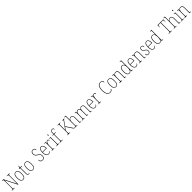

<svg xmlns="http://www.w3.org/2000/svg" viewBox="1570 -5213 9664 9664"><g transform="rotate(-45 6402.5 -381.0)"><path d="M40 0V-20H66Q91 -20 103 -26Q115 -32 118.5 -51Q122 -70 122 -108V-606Q122 -645 118.5 -663.5Q115 -682 103 -688Q91 -694 66 -694H40V-714H143L472 -63V-606Q472 -645 468.5 -663.5Q465 -682 453 -688Q441 -694 416 -694H385V-714H578V-694H553Q528 -694 516 -688Q504 -682 500.5 -663.5Q497 -645 497 -606V0H472L147 -643V-108Q147 -70 150.5 -51Q154 -32 166 -26Q178 -20 203 -20H235V0Z M834 10Q754 10 709 -57.5Q664 -125 664 -267Q664 -406 706.5 -474Q749 -542 837 -542Q921 -542 962.5 -474Q1004 -406 1004 -267Q1004 -123 961 -56.5Q918 10 834 10ZM835 -15Q887 -15 918 -44.5Q949 -74 962.5 -130.5Q976 -187 976 -267Q976 -393 944 -455Q912 -517 835 -517Q758 -517 725 -454.5Q692 -392 692 -267Q692 -144 726.5 -79.5Q761 -15 835 -15Z M1234 10Q1181 10 1159 -23Q1137 -56 1137 -141V-511H1071V-530Q1091 -532 1104 -537.5Q1117 -543 1125 -552Q1137 -567 1140.5 -592.5Q1144 -618 1145 -657H1165V-536H1273V-511H1165V-138Q1165 -66 1181.5 -40.5Q1198 -15 1233 -15Q1246 -15 1256.5 -16.5Q1267 -18 1281 -20V5Q1268 7 1256 8.5Q1244 10 1234 10Z M1526 10Q1446 10 1401 -57.5Q1356 -125 1356 -267Q1356 -406 1398.5 -474Q1441 -542 1529 -542Q1613 -542 1654.5 -474Q1696 -406 1696 -267Q1696 -123 1653 -56.5Q1610 10 1526 10ZM1527 -15Q1579 -15 1610 -44.5Q1641 -74 1654.5 -130.5Q1668 -187 1668 -267Q1668 -393 1636 -455Q1604 -517 1527 -517Q1450 -517 1417 -454.5Q1384 -392 1384 -267Q1384 -144 1418.5 -79.5Q1453 -15 1527 -15Z M2220 10Q2179 10 2149.5 -2Q2120 -14 2101.5 -33.5Q2083 -53 2074 -77.5Q2065 -102 2065 -125Q2065 -134 2067 -144Q2069 -154 2073 -160.5Q2077 -167 2085 -167Q2086 -124 2101 -89.5Q2116 -55 2145.5 -35Q2175 -15 2220 -15Q2285 -15 2317.5 -54Q2350 -93 2350 -164Q2350 -213 2336.5 -243.5Q2323 -274 2293 -299.5Q2263 -325 2215 -354Q2175 -379 2145 -406Q2115 -433 2099 -470Q2083 -507 2083 -563Q2083 -608 2100.5 -644Q2118 -680 2152 -702Q2186 -724 2232 -724Q2274 -724 2304 -707.5Q2334 -691 2350.5 -666Q2367 -641 2367 -614Q2367 -593 2360.5 -583.5Q2354 -574 2346 -574Q2346 -613 2332.5 -641Q2319 -669 2294 -684Q2269 -699 2232 -699Q2171 -699 2141 -658Q2111 -617 2111 -556Q2111 -510 2124 -480Q2137 -450 2163.5 -426.5Q2190 -403 2229 -378Q2269 -353 2302.5 -327.5Q2336 -302 2357 -265Q2378 -228 2378 -171Q2378 -114 2360.5 -73.5Q2343 -33 2307.5 -11.5Q2272 10 2220 10Z M2646 10Q2568 10 2522 -61Q2476 -132 2476 -262Q2476 -403 2518 -472.5Q2560 -542 2638 -542Q2711 -542 2750 -475Q2789 -408 2789 -291V-272H2504Q2504 -142 2542.5 -78.5Q2581 -15 2647 -15Q2694 -15 2722.5 -41Q2751 -67 2765 -100Q2769 -98 2771.5 -93Q2774 -88 2774 -79Q2774 -64 2759 -43Q2744 -22 2716 -6Q2688 10 2646 10ZM2761 -296Q2760 -395 2730.5 -456Q2701 -517 2638 -517Q2572 -517 2540 -457.5Q2508 -398 2505 -296Z M2875 0V-20H2882Q2913 -20 2927 -24Q2941 -28 2945 -44Q2949 -60 2949 -97V-441Q2949 -476 2945 -492Q2941 -508 2926 -512Q2911 -516 2877 -516H2870V-536H2973L2976 -432H2978Q2988 -457 3002.5 -483Q3017 -509 3040 -526.5Q3063 -544 3097 -544Q3132 -544 3149.5 -526Q3167 -508 3167 -481Q3167 -465 3162.5 -454Q3158 -443 3146 -443Q3146 -465 3142 -482Q3138 -499 3127 -509Q3116 -519 3093 -519Q3065 -519 3043.5 -497.5Q3022 -476 3007 -440Q2992 -404 2984.5 -361.5Q2977 -319 2977 -277V-97Q2977 -60 2981 -44Q2985 -28 3000 -24Q3015 -20 3046 -20H3064V0Z M3204 0V-20H3224Q3257 -20 3271.5 -24.5Q3286 -29 3290 -44.5Q3294 -60 3294 -95V-437Q3294 -474 3290.5 -490.5Q3287 -507 3273.5 -511.5Q3260 -516 3230 -516H3221V-536H3322V-95Q3322 -60 3326 -44.5Q3330 -29 3344.5 -24.5Q3359 -20 3391 -20H3409V0ZM3303 -658Q3293 -658 3287 -666Q3281 -674 3281 -698Q3281 -721 3287 -729.5Q3293 -738 3303 -738Q3313 -738 3319.5 -729.5Q3326 -721 3326 -698Q3326 -674 3319.5 -666Q3313 -658 3303 -658Z M3446 0V-20H3467Q3494 -20 3506.5 -25Q3519 -30 3522.5 -47.5Q3526 -65 3526 -102V-511H3449V-536H3526V-601Q3526 -686 3560.5 -729Q3595 -772 3656 -772Q3683 -772 3702.5 -763Q3722 -754 3732.5 -737.5Q3743 -721 3743 -697Q3743 -685 3740 -676Q3737 -667 3732.5 -662.5Q3728 -658 3722 -658Q3722 -686 3717 -705.5Q3712 -725 3697.5 -736Q3683 -747 3656 -747Q3602 -747 3578 -705.5Q3554 -664 3554 -600V-536H3675V-511H3554V-102Q3554 -65 3558 -47.5Q3562 -30 3574.5 -25Q3587 -20 3614 -20H3656V0Z M3987 0V-20H4013Q4038 -20 4050 -26Q4062 -32 4065.5 -51Q4069 -70 4069 -108V-607Q4069 -645 4065.5 -663.5Q4062 -682 4050 -688Q4038 -694 4013 -694H3987V-714H4183V-694H4153Q4128 -694 4116 -688Q4104 -682 4100.5 -663.5Q4097 -645 4097 -607V-272L4326 -589Q4348 -620 4360 -637Q4372 -654 4377 -664Q4382 -674 4382 -680Q4382 -689 4370.5 -691.5Q4359 -694 4331 -694V-714H4469V-694Q4446 -694 4432.5 -685.5Q4419 -677 4404 -655.5Q4389 -634 4360 -593L4225 -407L4424 -106Q4447 -72 4461 -53.5Q4475 -35 4487 -28Q4499 -21 4513 -21H4517V0H4511Q4495 0 4482.5 -3.5Q4470 -7 4458 -16.5Q4446 -26 4431.5 -44.5Q4417 -63 4397 -93L4207 -383L4097 -230V-111Q4097 -71 4100.5 -51.5Q4104 -32 4116 -26Q4128 -20 4153 -20H4184V0Z M4509 0V-20H4523Q4556 -20 4570.5 -24.5Q4585 -29 4589 -44.5Q4593 -60 4593 -95V-663Q4593 -698 4589 -714.5Q4585 -731 4572 -735.5Q4559 -740 4533 -740H4514V-760H4621V-491Q4621 -485 4620.5 -477Q4620 -469 4619.5 -461.5Q4619 -454 4618 -446H4620Q4629 -471 4646 -492.5Q4663 -514 4690.5 -528Q4718 -542 4757 -542Q4822 -542 4858.5 -498Q4895 -454 4895 -363V-94Q4895 -60 4898.5 -44.5Q4902 -29 4916 -24.5Q4930 -20 4960 -20H4971V0H4867V-363Q4867 -439 4841.5 -478Q4816 -517 4753 -517Q4712 -517 4682 -497.5Q4652 -478 4636.5 -437.5Q4621 -397 4621 -333V-95Q4621 -60 4625 -44.5Q4629 -29 4643.5 -24.5Q4658 -20 4690 -20H4699V0Z M5025 0V-20H5038Q5071 -20 5085.5 -24.5Q5100 -29 5103.5 -45Q5107 -61 5107 -97V-435Q5107 -472 5104 -489Q5101 -506 5087.5 -511Q5074 -516 5044 -516H5037V-536H5131L5134 -449H5137Q5155 -497 5187 -519.5Q5219 -542 5265 -542Q5299 -542 5322.5 -530Q5346 -518 5360 -496.5Q5374 -475 5381 -445H5383Q5399 -492 5432.5 -517Q5466 -542 5515 -542Q5580 -542 5611.5 -497.5Q5643 -453 5643 -363V-92Q5643 -58 5647.5 -43Q5652 -28 5666.5 -24Q5681 -20 5713 -20H5717V0H5615V-364Q5615 -438 5592 -477.5Q5569 -517 5514 -517Q5468 -517 5440.5 -494.5Q5413 -472 5401 -433.5Q5389 -395 5389 -348V-95Q5389 -60 5393 -44.5Q5397 -29 5411.5 -24.5Q5426 -20 5457 -20H5464V0H5361V-364Q5361 -443 5338.5 -480Q5316 -517 5261 -517Q5218 -517 5189.5 -491Q5161 -465 5148 -423.5Q5135 -382 5135 -333V-97Q5135 -61 5139 -45Q5143 -29 5158.5 -24.5Q5174 -20 5208 -20H5215V0Z M5963 10Q5885 10 5839 -61Q5793 -132 5793 -262Q5793 -403 5835 -472.5Q5877 -542 5955 -542Q6028 -542 6067 -475Q6106 -408 6106 -291V-272H5821Q5821 -142 5859.5 -78.5Q5898 -15 5964 -15Q6011 -15 6039.5 -41Q6068 -67 6082 -100Q6086 -98 6088.5 -93Q6091 -88 6091 -79Q6091 -64 6076 -43Q6061 -22 6033 -6Q6005 10 5963 10ZM6078 -296Q6077 -395 6047.5 -456Q6018 -517 5955 -517Q5889 -517 5857 -457.5Q5825 -398 5822 -296Z M6192 0V-20H6199Q6230 -20 6244 -24Q6258 -28 6262 -44Q6266 -60 6266 -97V-441Q6266 -476 6262 -492Q6258 -508 6243 -512Q6228 -516 6194 -516H6187V-536H6290L6293 -432H6295Q6305 -457 6319.5 -483Q6334 -509 6357 -526.5Q6380 -544 6414 -544Q6449 -544 6466.5 -526Q6484 -508 6484 -481Q6484 -465 6479.5 -454Q6475 -443 6463 -443Q6463 -465 6459 -482Q6455 -499 6444 -509Q6433 -519 6410 -519Q6382 -519 6360.5 -497.5Q6339 -476 6324 -440Q6309 -404 6301.5 -361.5Q6294 -319 6294 -277V-97Q6294 -60 6298 -44Q6302 -28 6317 -24Q6332 -20 6363 -20H6381V0Z M7031 10Q6956 10 6905.5 -35.5Q6855 -81 6829.5 -163.5Q6804 -246 6804 -358Q6804 -472 6830 -554Q6856 -636 6907.5 -680Q6959 -724 7033 -724Q7086 -724 7121.5 -708Q7157 -692 7175 -666.5Q7193 -641 7193 -611Q7193 -590 7187.5 -578.5Q7182 -567 7172 -567Q7172 -608 7158 -638Q7144 -668 7113.5 -683.5Q7083 -699 7031 -699Q6964 -699 6919.5 -655Q6875 -611 6853.5 -534.5Q6832 -458 6832 -358Q6832 -258 6853.5 -180.5Q6875 -103 6919.5 -59Q6964 -15 7031 -15Q7072 -15 7100 -27.5Q7128 -40 7146 -62Q7164 -84 7175 -112Q7182 -108 7185 -101.5Q7188 -95 7188 -85Q7188 -73 7177.5 -57Q7167 -41 7146.5 -25.5Q7126 -10 7097 0Q7068 10 7031 10Z M7443 10Q7363 10 7318 -57.5Q7273 -125 7273 -267Q7273 -406 7315.5 -474Q7358 -542 7446 -542Q7530 -542 7571.5 -474Q7613 -406 7613 -267Q7613 -123 7570 -56.5Q7527 10 7443 10ZM7444 -15Q7496 -15 7527 -44.5Q7558 -74 7571.5 -130.5Q7585 -187 7585 -267Q7585 -393 7553 -455Q7521 -517 7444 -517Q7367 -517 7334 -454.5Q7301 -392 7301 -267Q7301 -144 7335.5 -79.5Q7370 -15 7444 -15Z M7697 0V-20H7709Q7742 -20 7756.5 -24.5Q7771 -29 7775 -44.5Q7779 -60 7779 -95V-441Q7779 -476 7775 -492Q7771 -508 7757 -512Q7743 -516 7712 -516H7701V-536H7803L7806 -456H7809Q7831 -498 7862 -520Q7893 -542 7942 -542Q8016 -542 8049 -498Q8082 -454 8082 -361V-95Q8082 -60 8086 -44.5Q8090 -29 8104.5 -24.5Q8119 -20 8150 -20H8157V0H8054V-364Q8054 -433 8029 -475Q8004 -517 7944 -517Q7900 -517 7869.5 -496.5Q7839 -476 7823 -435Q7807 -394 7807 -333V-95Q7807 -60 7811 -44.5Q7815 -29 7830 -24.5Q7845 -20 7877 -20H7886V0Z M8400 10Q8349 10 8312.5 -18Q8276 -46 8256 -107Q8236 -168 8236 -267Q8236 -367 8256 -428Q8276 -489 8312.5 -516.5Q8349 -544 8400 -544Q8454 -544 8487.5 -516.5Q8521 -489 8538 -444H8542Q8540 -468 8539 -493.5Q8538 -519 8538 -544V-658Q8538 -697 8534 -714Q8530 -731 8516.5 -735.5Q8503 -740 8475 -740H8464V-760H8566V-88Q8566 -57 8570.5 -42.5Q8575 -28 8589.5 -24Q8604 -20 8634 -20H8645V0H8542L8538 -100H8536Q8518 -51 8485.5 -20.5Q8453 10 8400 10ZM8399 -15Q8469 -15 8504 -80.5Q8539 -146 8539 -265Q8539 -389 8509.5 -454Q8480 -519 8402 -519Q8357 -519 8326.5 -493Q8296 -467 8280 -411Q8264 -355 8264 -265Q8264 -135 8300.5 -74.5Q8337 -14 8399 -15Z M8883 10Q8805 10 8759 -61Q8713 -132 8713 -262Q8713 -403 8755 -472.5Q8797 -542 8875 -542Q8948 -542 8987 -475Q9026 -408 9026 -291V-272H8741Q8741 -142 8779.5 -78.5Q8818 -15 8884 -15Q8931 -15 8959.5 -41Q8988 -67 9002 -100Q9006 -98 9008.5 -93Q9011 -88 9011 -79Q9011 -64 8996 -43Q8981 -22 8953 -6Q8925 10 8883 10ZM8998 -296Q8997 -395 8967.5 -456Q8938 -517 8875 -517Q8809 -517 8777 -457.5Q8745 -398 8742 -296Z M9103 0V-20H9115Q9148 -20 9162.5 -24.5Q9177 -29 9181 -44.5Q9185 -60 9185 -95V-441Q9185 -476 9181 -492Q9177 -508 9163 -512Q9149 -516 9118 -516H9107V-536H9209L9212 -456H9215Q9237 -498 9268 -520Q9299 -542 9348 -542Q9422 -542 9455 -498Q9488 -454 9488 -361V-95Q9488 -60 9492 -44.5Q9496 -29 9510.5 -24.5Q9525 -20 9556 -20H9563V0H9460V-364Q9460 -433 9435 -475Q9410 -517 9350 -517Q9306 -517 9275.5 -496.5Q9245 -476 9229 -435Q9213 -394 9213 -333V-95Q9213 -60 9217 -44.5Q9221 -29 9236 -24.5Q9251 -20 9283 -20H9292V0Z M9755 10Q9711 10 9684 -7Q9657 -24 9645.5 -48Q9634 -72 9634 -94Q9634 -109 9636.5 -119Q9639 -129 9644 -133.5Q9649 -138 9655 -138Q9655 -80 9678 -47.5Q9701 -15 9756 -15Q9806 -15 9832.5 -45Q9859 -75 9859 -130Q9859 -153 9852.5 -173.5Q9846 -194 9827 -214.5Q9808 -235 9771 -257Q9726 -287 9699 -311.5Q9672 -336 9661 -361.5Q9650 -387 9650 -421Q9650 -475 9681.5 -508Q9713 -541 9767 -541Q9802 -541 9827 -528.5Q9852 -516 9864.5 -495Q9877 -474 9877 -449Q9877 -427 9872 -416Q9867 -405 9856 -405Q9856 -463 9833.5 -489.5Q9811 -516 9766 -516Q9719 -516 9698.5 -488.5Q9678 -461 9678 -420Q9678 -378 9704 -346.5Q9730 -315 9782 -283Q9824 -258 9847 -233.5Q9870 -209 9878.5 -183Q9887 -157 9887 -127Q9887 -64 9851.5 -27Q9816 10 9755 10Z M10153 10Q10075 10 10029 -61Q9983 -132 9983 -262Q9983 -403 10025 -472.5Q10067 -542 10145 -542Q10218 -542 10257 -475Q10296 -408 10296 -291V-272H10011Q10011 -142 10049.5 -78.5Q10088 -15 10154 -15Q10201 -15 10229.5 -41Q10258 -67 10272 -100Q10276 -98 10278.5 -93Q10281 -88 10281 -79Q10281 -64 10266 -43Q10251 -22 10223 -6Q10195 10 10153 10ZM10268 -296Q10267 -395 10237.5 -456Q10208 -517 10145 -517Q10079 -517 10047 -457.5Q10015 -398 10012 -296Z M10560 10Q10509 10 10472.5 -18Q10436 -46 10416 -107Q10396 -168 10396 -267Q10396 -367 10416 -428Q10436 -489 10472.5 -516.5Q10509 -544 10560 -544Q10614 -544 10647.5 -516.5Q10681 -489 10698 -444H10702Q10700 -468 10699 -493.5Q10698 -519 10698 -544V-658Q10698 -697 10694 -714Q10690 -731 10676.5 -735.5Q10663 -740 10635 -740H10624V-760H10726V-88Q10726 -57 10730.5 -42.5Q10735 -28 10749.5 -24Q10764 -20 10794 -20H10805V0H10702L10698 -100H10696Q10678 -51 10645.5 -20.5Q10613 10 10560 10ZM10559 -15Q10629 -15 10664 -80.5Q10699 -146 10699 -265Q10699 -389 10669.5 -454Q10640 -519 10562 -519Q10517 -519 10486.5 -493Q10456 -467 10440 -411Q10424 -355 10424 -265Q10424 -135 10460.5 -74.5Q10497 -14 10559 -15Z M11202 0V-20H11245Q11270 -20 11282 -26Q11294 -32 11297.5 -51Q11301 -70 11301 -108V-689H11188Q11149 -689 11139.5 -675Q11130 -661 11128 -620L11126 -563H11106L11110 -714H11522L11527 -563H11507L11505 -620Q11503 -661 11493 -675Q11483 -689 11444 -689H11329V-108Q11329 -70 11332.5 -51Q11336 -32 11348 -26Q11360 -20 11385 -20H11427V0Z M11567 0V-20H11581Q11614 -20 11628.5 -24.5Q11643 -29 11647 -44.5Q11651 -60 11651 -95V-663Q11651 -698 11647 -714.5Q11643 -731 11630 -735.5Q11617 -740 11591 -740H11572V-760H11679V-491Q11679 -485 11678.5 -477Q11678 -469 11677.5 -461.5Q11677 -454 11676 -446H11678Q11687 -471 11704 -492.5Q11721 -514 11748.5 -528Q11776 -542 11815 -542Q11880 -542 11916.5 -498Q11953 -454 11953 -363V-94Q11953 -60 11956.5 -44.5Q11960 -29 11974 -24.5Q11988 -20 12018 -20H12029V0H11925V-363Q11925 -439 11899.5 -478Q11874 -517 11811 -517Q11770 -517 11740 -497.5Q11710 -478 11694.5 -437.5Q11679 -397 11679 -333V-95Q11679 -60 11683 -44.5Q11687 -29 11701.5 -24.5Q11716 -20 11748 -20H11757V0Z M12077 0V-20H12097Q12130 -20 12144.5 -24.5Q12159 -29 12163 -44.5Q12167 -60 12167 -95V-437Q12167 -474 12163.5 -490.5Q12160 -507 12146.5 -511.5Q12133 -516 12103 -516H12094V-536H12195V-95Q12195 -60 12199 -44.5Q12203 -29 12217.5 -24.5Q12232 -20 12264 -20H12282V0ZM12176 -658Q12166 -658 12160 -666Q12154 -674 12154 -698Q12154 -721 12160 -729.5Q12166 -738 12176 -738Q12186 -738 12192.5 -729.5Q12199 -721 12199 -698Q12199 -674 12192.5 -666Q12186 -658 12176 -658Z M12320 0V-20H12332Q12365 -20 12379.5 -24.5Q12394 -29 12398 -44.5Q12402 -60 12402 -95V-441Q12402 -476 12398 -492Q12394 -508 12380 -512Q12366 -516 12335 -516H12324V-536H12426L12429 -456H12432Q12454 -498 12485 -520Q12516 -542 12565 -542Q12639 -542 12672 -498Q12705 -454 12705 -361V-95Q12705 -60 12709 -44.5Q12713 -29 12727.5 -24.5Q12742 -20 12773 -20H12780V0H12677V-364Q12677 -433 12652 -475Q12627 -517 12567 -517Q12523 -517 12492.5 -496.5Q12462 -476 12446 -435Q12430 -394 12430 -333V-95Q12430 -60 12434 -44.5Q12438 -29 12453 -24.5Q12468 -20 12500 -20H12509V0Z"/></g></svg>

Font: Noto Serif Khmer Condensed Thin
Style: Regular
Weight: 250
Width: 3
Designer: Danh Hong and the Monotype Design Team
Foundry: Monotype Imaging Inc.
Version: Version 2.004